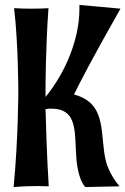

<svg xmlns="http://www.w3.org/2000/svg" viewBox="-20 -736 507 776"><path d="M177 17C169 -114 166 -225 164 -295C172 -296 179 -297 186 -297C298 -297 280 -198 289 -91C289 -91 295 -10 325 20L463 17C422 -31 409 -81 409 -81C381 -186 418 -318 279 -354C300 -397 352 -499 467 -701L301 -716V-700C301 -578 245 -443 164 -344V-374C164 -374 164 -542 176 -703C176 -703 150 -701 108 -701C88 -701 64 -701 37 -703C54 -559 54 -367 54 -367C54 -367 54 -175 35 20C35 20 79 16 134 16C148 16 162 17 177 17Z"/></svg>

Font: Rum Raisin
Style: Regular
Weight: 400
Designer: Astigmatic (AOETI)
Foundry: Astigmatic (AOETI)
Version: Version 1.000